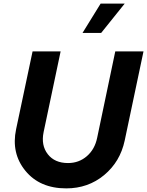

<svg xmlns="http://www.w3.org/2000/svg" viewBox="-20 -1029 813 1061"><path d="M436 -847 536 -1009H669L539 -847ZM346 12Q200 12 120.5 -85Q41 -182 69 -315L160 -745H315L221 -299Q206 -226 244 -177Q282 -128 356 -128Q416 -128 460 -166Q504 -204 517 -268L617 -745H773L669 -252Q644 -135 555.5 -61.5Q467 12 346 12Z"/></svg>

Font: Plus Jakarta Display
Style: Bold Italic
Weight: 700
Italic angle: -12°
Designer: Gumpita Rahayu
Foundry: Tokotype Studio
Version: Version 1.000;hotconv 1.0.109;makeotfexe 2.5.65596